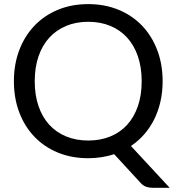

<svg xmlns="http://www.w3.org/2000/svg" viewBox="-20 -744 838 912"><path d="M602 -50.5 786 148H706Q688 148 674 143Q660 138 648.5 125.5L522.5 -11.5Q494 -2.5 463.2 2.5Q432.5 7.5 399 7.5Q320 7.5 255 -19.2Q190 -46 143.5 -94.5Q97 -143 71.5 -210.2Q46 -277.5 46 -358Q46 -438.5 71.5 -505.8Q97 -573 143.5 -621.8Q190 -670.5 255 -697.5Q320 -724.5 399 -724.5Q478 -724.5 543.2 -697.5Q608.5 -670.5 655 -621.8Q701.5 -573 727 -505.8Q752.5 -438.5 752.5 -358Q752.5 -307.5 742.2 -262Q732 -216.5 712.5 -177.2Q693 -138 665 -106Q637 -74 602 -50.5ZM399 -640.5Q341.5 -640.5 294.5 -621Q247.5 -601.5 214.2 -565.2Q181 -529 163 -476.5Q145 -424 145 -358Q145 -292 163 -239.8Q181 -187.5 214.2 -151.2Q247.5 -115 294.5 -95.8Q341.5 -76.5 399 -76.5Q457 -76.5 504 -95.8Q551 -115 584 -151.2Q617 -187.5 635 -239.8Q653 -292 653 -358Q653 -424 635 -476.5Q617 -529 584 -565.2Q551 -601.5 504 -621Q457 -640.5 399 -640.5Z"/></svg>

Font: LatoCHI
Style: Regular
Weight: 400
Designer: Lukasz Dziedzic
Foundry: tyPoland Lukasz Dziedzic
Version: Version 1.104